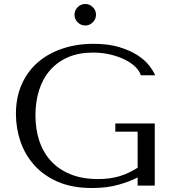

<svg xmlns="http://www.w3.org/2000/svg" viewBox="-20 -932 857 964"><path d="M757 -312H559V-271H671V-90Q626 -61 579 -47Q532 -33 472 -33Q393 -33 334 -57Q275 -81 236 -123.5Q197 -166 177.5 -224.5Q158 -283 158 -353Q158 -422 176.5 -480Q195 -538 232 -580Q269 -622 322.5 -645Q376 -668 447 -668Q494 -668 535 -658Q576 -648 608 -632Q640 -616 660.5 -595.5Q681 -575 687 -554H759Q750 -576 728.5 -603.5Q707 -631 670 -655Q633 -679 578.5 -695.5Q524 -712 450 -712Q365 -712 293.5 -688Q222 -664 170 -619Q118 -574 89 -508.5Q60 -443 60 -360Q60 -289 82.5 -222.5Q105 -156 151.5 -103.5Q198 -51 270 -19.5Q342 12 442 12Q517 12 575 -4.5Q633 -21 671 -41V0H757ZM354 -858Q354 -836 370 -820Q386 -804 408 -804Q430 -804 446 -820Q462 -836 462 -858Q462 -880 446 -896Q430 -912 408 -912Q386 -912 370 -896Q354 -880 354 -858Z"/></svg>

Font: Tenor Sans
Style: Regular
Weight: 400
Designer: Denis Masharov
Foundry: Denis Masharov
Version: Version 1.1